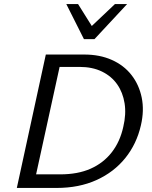

<svg xmlns="http://www.w3.org/2000/svg" viewBox="-20 -927 749 947"><path d="M63 0 206 -658H396Q472 -658 531.5 -631.5Q591 -605 628.5 -557Q666 -509 679 -445.5Q692 -382 675 -309Q654 -217 598 -147.5Q542 -78 456 -39Q370 0 259 0ZM158 -67H277Q364 -67 427 -95Q490 -123 531 -175.5Q572 -228 588 -301Q603 -364 594.5 -417.5Q586 -471 558 -511Q530 -551 483 -574Q436 -597 372 -597H274ZM394 -734 416 -783 547 -907H607L446 -734ZM394 -734 307 -907H365L442 -784L446 -734Z"/></svg>

Font: Ysabeau Office Medium
Style: Italic
Weight: 500
Italic angle: -12°
Designer: Christian Thalmann (Catharsis Fonts)
Version: Version 2.001;gftools[0.9.30]; featfreeze: tnum,lnum,ss02